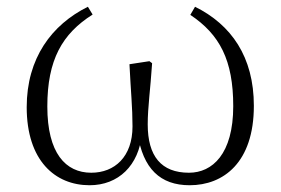

<svg xmlns="http://www.w3.org/2000/svg" viewBox="-20 -534 830 568"><path d="M245 14C330 14 391 -44 400 -139H387C403 -35 454 14 541 14C641 14 731 -53 731 -221C731 -366 664 -461 557 -514L543 -490C630 -432 670 -356 670 -220C670 -78 608 -23 539 -23C457 -23 417 -72 417 -166C417 -217 425 -270 430 -347L422 -353L363 -344C367 -262 372 -217 372 -160C372 -70 319 -23 250 -23C174 -23 120 -81 120 -219C120 -357 164 -434 254 -491L240 -514C133 -461 59 -362 59 -217C59 -59 143 14 245 14Z"/></svg>

Font: Source Han Serif CN VF
Style: Regular
Weight: 250
Designer: Ryoko NISHIZUKA 西塚涼子 (kana & ideographs); Frank Grießhammer (Latin, Greek & Cyrillic); Wenlong ZHANG 张文龙 (bopomofo); San
Foundry: Adobe
Version: Version 2.002;hotconv 1.1.0;makeotfexe 2.6.0